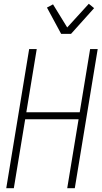

<svg xmlns="http://www.w3.org/2000/svg" viewBox="-20 -994 540 1014"><path d="M13 0 134 -735H174L119 -401H401L456 -735H496L375 0H335L395 -364H113L53 0ZM303 -815 228 -954 260 -971 335 -849 449 -974 477 -951 355 -815Z"/></svg>

Font: Iosevka Term Curly Extralight
Style: Italic
Weight: 200
Italic angle: -9°
Designer: Belleve Invis
Foundry: Belleve Invis
Version: Version 32.3.0